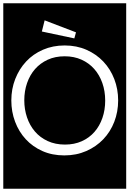

<svg xmlns="http://www.w3.org/2000/svg" viewBox="-32 -937 789 1170"><path d="M431 -740 240 -813 223 -745 421 -703ZM688 -325Q688 -394 664.5 -455Q641 -516 598 -561.5Q555 -607 495 -633.5Q435 -660 362 -660Q290 -660 230 -634Q170 -608 127.5 -562.5Q85 -517 61 -456Q37 -395 37 -325Q37 -256 60 -195Q83 -134 125 -88.5Q167 -43 226.5 -16.5Q286 10 360 10Q433 10 493.5 -16.5Q554 -43 597.5 -88.5Q641 -134 664.5 -195Q688 -256 688 -325ZM609 -324Q609 -267 592 -218Q575 -169 543.5 -133Q512 -97 466.5 -76.5Q421 -56 364 -56Q305 -56 258.5 -77.5Q212 -99 180.5 -136Q149 -173 132.5 -222Q116 -271 116 -326Q116 -382 133 -431Q150 -480 181.5 -516Q213 -552 258.5 -573Q304 -594 362 -594Q419 -594 464.5 -573.5Q510 -553 542 -517Q574 -481 591.5 -431.5Q609 -382 609 -324ZM-12 -917H737V213H-12Z"/></svg>

Font: Zilla Slab Regular Highlight
Style: Regular
Weight: 410
Designer: Typotheque Type Foundry
Foundry: Typotheque type foundry
Version: Version 1.0; 2017